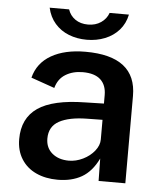

<svg xmlns="http://www.w3.org/2000/svg" viewBox="-52 -757 675 812"><g transform="rotate(5 285.5 -351.0)"><path d="M310.5 -326 390 -328V-364Q390 -406.5 365 -429.5Q340 -452.5 289.5 -452.5Q247.5 -452.5 216.5 -433.5Q185.5 -414.5 175 -375.5L75 -410.5Q91 -473.5 148.2 -506.5Q205.5 -539.5 293.5 -539.5Q509.5 -539.5 509.5 -371V0H396L394.5 -95Q367 -38.5 324.5 -14.2Q282 10 222.5 10Q171 10 131 -8.5Q91 -27 68.5 -62.8Q46 -98.5 46 -147.5Q46 -236 109.8 -280Q173.5 -324 310.5 -326ZM263 -74.5Q293 -74.5 322.8 -89Q352.5 -103.5 371.2 -127Q390 -150.5 390 -175.5V-259L324.5 -258Q248 -257 206.2 -234Q164.5 -211 164.5 -160Q164.5 -120.5 192 -97.5Q219.5 -74.5 263 -74.5ZM293.5 -590.5Q252.5 -590.5 217.5 -604.2Q182.5 -618 158.5 -645.5Q134.5 -673 126 -712H208.5Q217 -686 239.2 -670.5Q261.5 -655 293.5 -655Q325.5 -655 348.5 -670.8Q371.5 -686.5 380.5 -712H462.5Q454.5 -673.5 430.5 -646.2Q406.5 -619 371 -604.8Q335.5 -590.5 293.5 -590.5Z"/></g></svg>

Font: 1883 Sans SemiBold
Style: Regular
Weight: 600
Designer: 1883 Sans project is a fork of Public Sans.
Version: Version 1.009